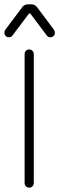

<svg xmlns="http://www.w3.org/2000/svg" viewBox="-23 -861 272 881"><path d="M18 -690Q9 -690 3 -696Q-3 -702 -3 -711Q-3 -716 1 -724L79 -828Q89 -841 104 -841H122Q137 -841 147 -828L225 -724Q229 -716 229 -711Q229 -702 223 -696Q217 -690 208 -690Q197 -690 191 -699L116 -799H110L35 -699Q29 -690 18 -690ZM132 -21Q132 -12 126 -6Q120 0 111 0Q102 0 96 -6Q90 -12 90 -21V-613Q90 -622 96 -628Q102 -634 111 -634Q120 -634 126 -628Q132 -622 132 -613Z"/></svg>

Font: Jura Light
Style: Regular
Weight: 300
Designer: Daniel Johnson, Alexei Vanyashin
Foundry: Daniel Johnson
Version: Version 5.103